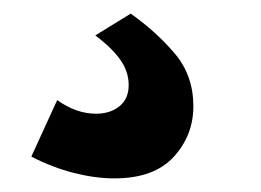

<svg xmlns="http://www.w3.org/2000/svg" viewBox="-20 -52 383 282"><path d="M148 210Q120 210 88.5 202Q57 194 26 178L64 95Q92 115 121 115Q142 115 155.5 104Q169 93 169 73Q169 53 156.5 35.5Q144 18 120 0L172 -32Q210 -5 237 27Q264 59 264 104Q264 147 235 178.5Q206 210 148 210Z"/></svg>

Font: Raleway ExtraBold
Style: Regular
Weight: 800
Designer: Matt McInerney, Pablo Impallari, Rodrigo Fuenzalida
Foundry: Matt McInerney, Pablo Impallari, Rodrigo Fuenzalida
Version: Version 4.026